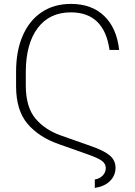

<svg xmlns="http://www.w3.org/2000/svg" viewBox="-20 -757 681 967"><path d="M457.5 189.5V147Q481.9 143.1 497.3 127.2Q512.7 111.3 512.7 89.4Q512.7 67.9 493.7 53.5Q474.6 39.1 426.3 22L276.9 -30.8Q175.8 -65.9 118.4 -133.8Q61 -201.7 61 -322.8V-395Q61 -501 94.7 -577.9Q128.4 -654.8 190.4 -696Q252.4 -737.3 337.9 -737.3Q441.4 -737.3 504.6 -676.8Q567.9 -616.2 580.1 -505.4H531.7Q504.9 -693.8 338.4 -694.8Q230 -695.3 170.2 -616.2Q110.4 -537.1 109.9 -395V-324.7Q110.4 -217.8 158 -160.6Q205.6 -103.5 285.2 -75.2L440.4 -20.5Q504.4 2 533 26.1Q561.5 50.3 562 87.9Q561.5 127.4 533.9 154.8Q506.3 182.1 457.5 189.5Z"/></svg>

Font: Inter Display Extra Light
Style: Regular
Weight: 200
Designer: Rasmus Andersson
Foundry: rsms
Version: Version 4.000;git-4fc901f